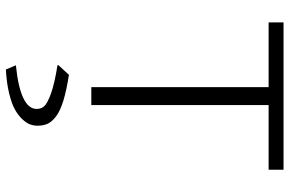

<svg xmlns="http://www.w3.org/2000/svg" viewBox="-186 -509 986 654"><g transform="rotate(90 307.0 -182.0)"><path d="M56.2 -604V-654.8H558.1V-604H337.9V0H276.9V-604ZM216.8 291 203.1 258.8V256.8Q351.1 241.7 351.1 186Q351.1 170.9 341.6 160.2Q332 149.4 298.1 137.2Q264.2 125 202.1 115.2V111.8L234.9 76.2Q288.1 84.5 323 95.2Q357.9 106 376.2 119.9Q394.5 133.8 401.4 148.4Q408.2 163.1 408.2 183.1Q408.2 195.8 403.8 208.3Q399.4 220.7 386.2 234.9Q373 249 352.8 260.3Q332.5 271.5 297.4 280Q262.2 288.6 216.8 291Z"/></g></svg>

Font: IntelOne Mono Light
Style: Regular
Weight: 300
Designer: Fred Shallcrass
Foundry: Frere-Jones Type LLC
Version: Version 1.200;hotconv 1.1.0;makeotfexe 2.6.0;FJTRelease1.2